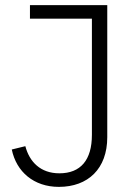

<svg xmlns="http://www.w3.org/2000/svg" viewBox="-20 -718 533 750"><path d="M97 -698V-645H339V-191C339 -93 295 -41 212 -41C138 -41 95 -86 79 -147L26 -134C44 -47 112 12 210 12C324 12 399 -59 399 -182V-698Z"/></svg>

Font: IBM Plex Devanagari Light
Style: Regular
Weight: 300
Designer: Mike Abbink, Paul van der Laan, Pieter van Rosmalen, Erin McLaughlin
Foundry: Bold Monday
Version: Version 1.0